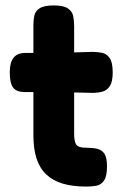

<svg xmlns="http://www.w3.org/2000/svg" viewBox="-20 -678 451 707"><path d="M298 9Q247 9 210.5 -2Q174 -13 150 -36Q126 -59 114.5 -94.5Q103 -130 103 -179V-585Q103 -605 106.5 -621Q110 -637 126 -647.5Q142 -658 178 -658Q214 -658 230 -647Q246 -636 249.5 -619Q253 -602 253 -582V-185Q253 -169 255.5 -158.5Q258 -148 263 -143Q268 -138 277 -136Q286 -134 299 -134Q321 -134 338 -130Q355 -126 364.5 -112Q374 -98 374 -65Q374 -29 363 -13Q352 3 334.5 6Q317 9 298 9ZM72 -483H182L320 -487Q339 -487 356 -483.5Q373 -480 384 -464Q395 -448 395 -411Q395 -377 384.5 -361Q374 -345 357 -340.5Q340 -336 320 -336L189 -339H68Q39 -340 27.5 -356.5Q16 -373 16 -412Q16 -448 30 -465.5Q44 -483 72 -483Z"/></svg>

Font: Fredoka SemiBold
Style: Regular
Weight: 600
Designer: Ben Nathan
Foundry: Milena B. Brandão, Ben Nathan
Version: Version 2.001